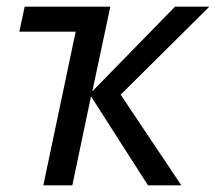

<svg xmlns="http://www.w3.org/2000/svg" viewBox="-20 -556 648 576"><path d="M38 -461H207L110 0H197L253 -267L424 0H524L342 -272L608 -536H505L257 -282L311 -536H54Z"/></svg>

Font: BC Sans
Style: Italic
Weight: 400
Italic angle: -12°
Designer: Monotype Design Team
Designer: Province of B.C.
Foundry: Monotype Imaging Inc.
Version: Version 2.000;GOOG;noto-source:20170915:90ef993387c0